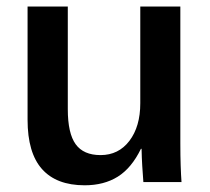

<svg xmlns="http://www.w3.org/2000/svg" viewBox="-20 -548 633 578"><path d="M404.3 -100.1Q376 -42 334.5 -16.1Q293 9.8 234.9 9.8Q149.9 9.8 106.4 -39.1Q63 -87.9 63 -187.5V-528.3H184.1V-219.2Q184.1 -146.5 207.8 -113.8Q231.4 -81.1 282.7 -81.1Q336.9 -81.1 369.6 -124Q402.3 -167 402.3 -237.3V-528.3H522.9V-116.2Q522.9 -78.6 523.9 -49.6Q524.9 -20.5 526.4 0H411.6Q409.7 -24.4 408.2 -48.8Q406.7 -73.2 406.2 -100.1Z"/></svg>

Font: Arimo SemiBold
Style: Regular
Weight: 600
Designer: Steve Matteson
Foundry: Monotype Imaging Inc.
Version: Version 1.33